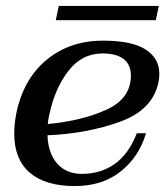

<svg xmlns="http://www.w3.org/2000/svg" viewBox="-20 -617 557 647"><path d="M505 -549H168L178 -597H515ZM140 -161Q142 -101 172.5 -66Q203 -31 256 -31Q319 -31 366.5 -64.5Q414 -98 441 -168H472Q449 -89 387 -39.5Q325 10 232 10Q133 10 80.5 -35Q28 -80 28 -166Q28 -200 35 -235Q58 -349 136 -414.5Q214 -480 327 -480Q425 -480 471 -450Q517 -420 517 -368Q517 -355 514 -340Q495 -247 385 -207Q275 -167 140 -161ZM421 -362Q421 -436 326 -437Q256 -437 210.5 -378Q165 -319 147 -234Q144 -223 143 -214Q142 -205 141 -199Q257 -210 339 -247.5Q421 -285 421 -362Z"/></svg>

Font: Taviraj Medium
Style: Italic
Weight: 500
Italic angle: -12°
Designer: Katatrad Team
Foundry: CadsonDemak
Version: Version 1.001